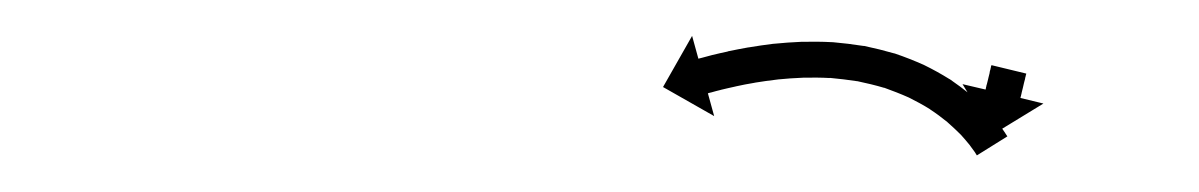

<svg xmlns="http://www.w3.org/2000/svg" viewBox="-20 -586 668 107"><path d="M551.9 -544.8C551.9 -544.9 551.9 -544.9 551.9 -545L532.5 -549.7C532.5 -549.6 532.5 -549.5 532.5 -549.5C532.4 -549.4 532.4 -549.2 532.3 -549.1C532.3 -548.8 532.2 -548.6 532.2 -548.4C532.1 -548.1 532 -547.8 532 -547.5C531.9 -547.2 531.8 -546.8 531.7 -546.5C531.6 -546.1 531.5 -545.7 531.5 -545.3C531.4 -544.9 531.3 -544.5 531.2 -544.1C531.1 -543.7 531 -543.3 530.9 -542.9C530.8 -542.4 530.7 -542 530.6 -541.6C530.5 -541.2 530.4 -540.8 530.3 -540.4C530.2 -540 530.1 -539.6 530 -539.2C529.9 -538.9 529.8 -538.5 529.7 -538.2C529.7 -537.9 529.6 -537.6 529.5 -537.3C529.5 -537.1 529.4 -536.9 529.4 -536.6C529.3 -536.5 529.3 -536.4 529.3 -536.2C529.3 -536.2 529.2 -536.1 529.2 -536.1L516.4 -539.1L533.5 -511.2L561.5 -528.3L548.7 -531.4C548.7 -531.4 548.7 -531.5 548.7 -531.5C548.7 -531.7 548.8 -531.8 548.8 -532C548.9 -532.2 548.9 -532.4 549 -532.6C549 -532.9 549.1 -533.2 549.2 -533.5C549.3 -533.9 549.3 -534.2 549.4 -534.5C549.5 -534.9 549.6 -535.3 549.7 -535.7C549.8 -536.1 549.9 -536.5 550 -536.9C550.1 -537.3 550.2 -537.8 550.3 -538.2C550.4 -538.6 550.5 -539 550.6 -539.5C550.7 -539.9 550.8 -540.3 550.9 -540.7C551 -541.1 551.1 -541.4 551.2 -541.8C551.3 -542.2 551.3 -542.5 551.4 -542.9C551.5 -543.1 551.6 -543.4 551.6 -543.7C551.7 -544 551.7 -544.2 551.8 -544.4C551.8 -544.5 551.9 -544.7 551.9 -544.8ZM523.4 -501C523.7 -500.5 524 -500 524.4 -499.4L541.4 -510C541 -510.6 540.6 -511.2 540.2 -511.8C540.2 -511.8 540.2 -511.8 540.2 -511.9C540.1 -511.9 540.1 -512 540.1 -512C539 -513.7 537.8 -515.3 536.5 -517C536.5 -517 536.5 -517.1 536.4 -517.1C536.4 -517.2 536.4 -517.2 536.4 -517.2C534.4 -519.7 532.3 -522.1 530.2 -524.4C530.2 -524.4 530.2 -524.5 530.1 -524.5C530 -524.6 530 -524.7 530 -524.7C527.1 -527.6 524.2 -530.3 521.2 -533C521.2 -533 521.1 -533.1 521 -533.1C520.9 -533.2 520.8 -533.3 520.8 -533.3C517.1 -536.3 513.3 -539.1 509.4 -541.8C509.4 -541.8 509.3 -541.8 509.2 -541.9C509.1 -541.9 509 -542 509 -542C504.5 -544.8 499.8 -547.4 495.1 -549.7C495.1 -549.7 495 -549.8 494.9 -549.8C494.8 -549.9 494.7 -549.9 494.7 -549.9C489.5 -552.2 484.2 -554.3 478.9 -556.1C478.9 -556.1 478.8 -556.1 478.7 -556.2C478.6 -556.2 478.5 -556.2 478.5 -556.2C472.9 -557.8 467.3 -559.2 461.6 -560.4C461.6 -560.4 461.5 -560.4 461.4 -560.4C461.3 -560.4 461.2 -560.4 461.2 -560.4C455.5 -561.3 449.7 -562 444 -562.5C444 -562.5 443.9 -562.5 443.8 -562.5C443.7 -562.5 443.6 -562.5 443.6 -562.5C438 -562.8 432.5 -562.8 426.9 -562.7C426.9 -562.7 426.9 -562.7 426.8 -562.7C426.7 -562.7 426.6 -562.7 426.6 -562.7C421.5 -562.5 416.3 -562.1 411.2 -561.6C411.2 -561.6 411.1 -561.6 411.1 -561.6C411 -561.6 411 -561.6 411 -561.6C406.4 -561 401.8 -560.4 397.3 -559.6C397.3 -559.6 397.2 -559.6 397.2 -559.6C397.2 -559.6 397.1 -559.6 397.1 -559.6C393.3 -558.9 389.5 -558.2 385.7 -557.4C385.7 -557.4 385.7 -557.4 385.6 -557.4C385.6 -557.4 385.6 -557.3 385.6 -557.3C382.7 -556.7 379.7 -556 376.8 -555.3C376.8 -555.3 376.8 -555.3 376.8 -555.3C376.8 -555.3 376.8 -555.3 376.8 -555.3C374.9 -554.8 373 -554.3 371.2 -553.8C371.2 -553.8 371.2 -553.8 371.2 -553.8C371.2 -553.8 371.2 -553.8 371.2 -553.8C370.5 -553.6 369.9 -553.5 369.2 -553.3L365.7 -566L349.5 -537.5L378 -521.3L374.5 -534C375.2 -534.2 375.8 -534.4 376.4 -534.5C376.4 -534.5 376.4 -534.5 376.4 -534.5C376.4 -534.5 376.4 -534.5 376.4 -534.5C378.2 -535 379.9 -535.5 381.7 -535.9C381.7 -535.9 381.7 -535.9 381.7 -535.9C381.6 -535.9 381.6 -535.9 381.6 -535.9C384.4 -536.6 387.2 -537.2 389.9 -537.8C389.9 -537.8 389.9 -537.8 389.9 -537.8C389.8 -537.8 389.8 -537.8 389.8 -537.8C393.4 -538.6 397 -539.3 400.7 -539.9C400.7 -539.9 400.6 -539.9 400.6 -539.9C400.5 -539.9 400.5 -539.9 400.5 -539.9C404.8 -540.6 409.1 -541.2 413.4 -541.7C413.4 -541.7 413.3 -541.7 413.3 -541.7C413.2 -541.7 413.2 -541.7 413.2 -541.7C418 -542.2 422.8 -542.5 427.6 -542.7C427.6 -542.7 427.5 -542.7 427.5 -542.7C427.4 -542.7 427.3 -542.7 427.3 -542.7C432.5 -542.8 437.6 -542.8 442.7 -542.5C442.7 -542.5 442.6 -542.5 442.5 -542.5C442.4 -542.6 442.4 -542.6 442.4 -542.6C447.6 -542.1 452.8 -541.5 458 -540.7C458 -540.7 457.9 -540.7 457.8 -540.7C457.7 -540.7 457.6 -540.8 457.6 -540.8C462.8 -539.7 467.9 -538.5 472.9 -537C472.9 -537 472.8 -537.1 472.7 -537.1C472.6 -537.1 472.5 -537.2 472.5 -537.2C477.2 -535.5 481.9 -533.7 486.6 -531.6C486.6 -531.6 486.5 -531.7 486.4 -531.7C486.3 -531.8 486.2 -531.8 486.2 -531.8C490.4 -529.7 494.5 -527.5 498.5 -525C498.5 -525 498.4 -525 498.3 -525.1C498.2 -525.2 498.1 -525.2 498.1 -525.2C501.6 -522.9 505 -520.4 508.3 -517.7C508.3 -517.7 508.2 -517.8 508.1 -517.9C508 -517.9 507.9 -518 507.9 -518C510.6 -515.6 513.2 -513.2 515.7 -510.7C515.7 -510.7 515.6 -510.8 515.5 -510.8C515.5 -510.9 515.4 -511 515.4 -511C517.2 -509 519 -506.9 520.7 -504.8C520.7 -504.8 520.6 -504.9 520.6 -504.9C520.5 -505 520.5 -505 520.5 -505C521.5 -503.7 522.5 -502.3 523.5 -500.9C523.5 -500.9 523.5 -500.9 523.4 -500.9C523.4 -501 523.4 -501 523.4 -501Z"/></svg>

Font: FRB American Cursive Just Arrows Extralight
Style: Italic
Weight: 200
Italic angle: -25°
Version: Version 2.0;Modular Font Editor K font №1